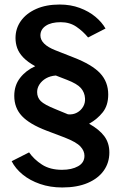

<svg xmlns="http://www.w3.org/2000/svg" viewBox="-20 -753 542 848"><path d="M255 75Q201.5 75 156.8 59.5Q112 44 80 17.8Q48 -8.5 31.5 -41L108.5 -80Q130 -49 165.5 -26Q201 -3 254 -3Q297 -3 325 -18.8Q353 -34.5 353 -65Q353 -87 335 -106.2Q317 -125.5 266 -145.5L185.5 -176Q110.5 -204.5 76.8 -240.5Q43 -276.5 43 -329.5Q43 -376 68.8 -409Q94.5 -442 135.5 -460.5Q101.5 -479.5 82.5 -499.5Q63.5 -519.5 56 -540.8Q48.5 -562 48.5 -585Q48.5 -627 72.2 -660.5Q96 -694 139.8 -713.5Q183.5 -733 243.5 -733Q292 -733 332.2 -718Q372.5 -703 401.5 -678.8Q430.5 -654.5 446 -627L369 -587.5Q347 -614.5 317.5 -634.8Q288 -655 248 -655Q206 -655 182.2 -639Q158.5 -623 158.5 -596.5Q158.5 -577 175 -560.5Q191.5 -544 224.5 -531L304.5 -499.5Q386 -468 422 -429.8Q458 -391.5 458 -335.5Q458 -287.5 433.8 -257Q409.5 -226.5 373.5 -206.5Q419 -181 441 -151Q463 -121 463 -79.5Q463 -34.5 438.5 0.2Q414 35 367.5 55Q321 75 255 75ZM280.5 -248Q302.5 -246 320 -255.5Q337.5 -265 347.2 -281.8Q357 -298.5 355.5 -319Q354 -344.5 337.5 -363.8Q321 -383 275.5 -400.5L226.5 -419.5Q201.5 -417.5 183.2 -407Q165 -396.5 154.5 -380.5Q144 -364.5 144 -346.5Q144 -322.5 160 -306.5Q176 -290.5 226 -270.5Z"/></svg>

Font: Public Sans SemiBold
Style: Regular
Weight: 600
Designer: The Public Sans Project Authors: Dan O. Williams and USWDS (Libre Franklin designed by Pablo Impallari and Rodrigo Fuenz
Version: Version 1.007